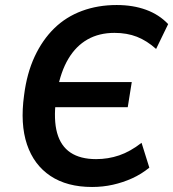

<svg xmlns="http://www.w3.org/2000/svg" viewBox="-20 -735 690 765"><path d="M347 10Q247 10 181 -34Q115 -78 87.5 -159.5Q60 -241 76 -356Q87 -443 118 -509.5Q149 -576 196 -622Q243 -668 306.5 -691.5Q370 -715 445 -715Q510 -715 562 -696Q614 -677 650 -639L602 -540Q565 -573 525.5 -588.5Q486 -604 436 -604Q375 -604 329 -578Q283 -552 252.5 -501Q222 -450 208 -374L188 -408H505L489 -308H173L203 -338Q193 -258 207.5 -205.5Q222 -153 261 -127Q300 -101 363 -101Q411 -101 455 -116Q499 -131 544 -166L575 -67Q543 -41 506.5 -24.5Q470 -8 430 1Q390 10 347 10Z"/></svg>

Font: Nunito Sans 10pt SemiCondensed
Style: Bold Italic
Weight: 700
Width: 4
Italic angle: -9°
Designer: Vernon Adams
Foundry: Vernon Adams
Version: Version 3.101;gftools[0.9.27]